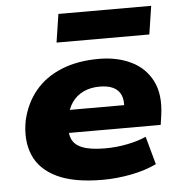

<svg xmlns="http://www.w3.org/2000/svg" viewBox="-53 -778 791 839"><g transform="rotate(-5 343.0 -358.5)"><path d="M364 11Q238 11 163.5 -25Q89 -61 62 -126Q35 -191 51 -276Q68 -351 112.5 -405Q157 -459 228 -488Q299 -517 393 -517Q472 -517 533.5 -487.5Q595 -458 625.5 -398Q656 -338 643 -247L637 -206H201L217 -306H500L484 -289Q489 -326 479 -349.5Q469 -373 445.5 -384.5Q422 -396 386 -396Q346 -396 315 -381.5Q284 -367 264.5 -339.5Q245 -312 238 -272L236 -260Q229 -214 239.5 -184Q250 -154 286 -139.5Q322 -125 387 -125Q435 -125 483.5 -134.5Q532 -144 567 -160L601 -37Q551 -13 488 -1Q425 11 364 11ZM215 -604 234 -728H641L622 -604Z"/></g></svg>

Font: Nunito Sans 7pt SemiExpanded Black
Style: Italic
Weight: 900
Width: 6
Italic angle: -9°
Designer: Vernon Adams
Foundry: Vernon Adams
Version: Version 3.101;gftools[0.9.27]